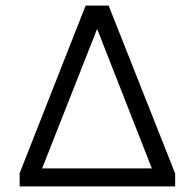

<svg xmlns="http://www.w3.org/2000/svg" viewBox="-20 -664 694 684"><path d="M50 0V-47L285 -644H367L604 -46V0ZM130 -64H521L326 -561Z"/></svg>

Font: Kanit Light
Style: Regular
Weight: 300
Designer: Katatrad Team
Foundry: CadsonDemak
Version: Version 2.000; ttfautohint (v1.8.3)